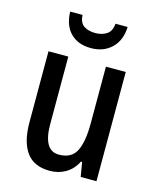

<svg xmlns="http://www.w3.org/2000/svg" viewBox="-114 -829 747 917"><g transform="rotate(15 259.5 -370.0)"><path d="M449 -540V0H371L359 -71H353Q333 -31 298 -10.5Q263 10 220 10Q141 10 104 -41.5Q67 -93 67 -188V-540H165V-207Q165 -76 242 -76Q304 -76 327.5 -122Q351 -168 351 -259V-540ZM402 -750Q400 -684 360.5 -645.5Q321 -607 258 -607Q195 -607 157.5 -644Q120 -681 118 -750H179Q181 -712 203 -697Q225 -682 260 -682Q292 -682 315.5 -697Q339 -712 342 -750Z"/></g></svg>

Font: Noto Sans Gurmukhi Condensed Medium
Style: Regular
Weight: 500
Width: 3
Designer: Jelle Bosma - Monotype Design Team
Foundry: Monotype Imaging Inc.
Version: Version 2.004; ttfautohint (v1.8.4.7-5d5b)